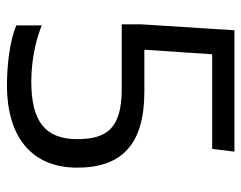

<svg xmlns="http://www.w3.org/2000/svg" viewBox="-91 -593 694 552"><g transform="rotate(90 256.0 -317.0)"><path d="M462 -192C462 -321 394 -385 244 -385H123L136 -580H408L416 -644H67L50 -377V-320H236C349 -320 380 -277 380 -192C380 -101 330 -60 215 -60C158 -60 100 -71 53 -90V-17C94 1 165 10 224 10C380 10 462 -66 462 -192Z"/></g></svg>

Font: Kanit Light
Style: Regular
Weight: 300
Designer: Katatrad Team
Foundry: CadsonDemak
Version: Version 1.000;PS 001.000;hotconv 1.0.88;makeotf.lib2.5.64775